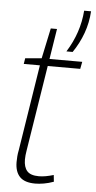

<svg xmlns="http://www.w3.org/2000/svg" viewBox="-54 -787 416 830"><g transform="rotate(5 153.5 -371.5)"><path d="M208 -34 211 -5Q189 3 168.5 6.5Q148 10 131 10Q85 10 64 -12Q43 -34 43 -76Q43 -87 44 -100.5Q45 -114 48 -128L107 -501H37L41 -526L112 -532L140 -664H167L146 -532H288L282 -501H141L82 -130Q80 -118 79 -108.5Q78 -99 78 -90Q78 -57 93 -40Q108 -23 144 -23Q159 -23 175 -26Q191 -29 208 -34ZM216 -571Q270 -657 277 -753H307Q304 -703 287.5 -657.5Q271 -612 243 -571Z"/></g></svg>

Font: Georama SemiCondensed ExtraLight
Style: Italic
Weight: 200
Width: 4
Italic angle: -9°
Designer: Jean-Baptiste Levee
Foundry: Production Type
Version: Version 1.000